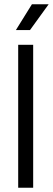

<svg xmlns="http://www.w3.org/2000/svg" viewBox="-20 -876 247 896"><path d="M207 -856 120.1 -735.8H54.2L128.9 -856ZM64.9 -667H134.8V0H64.9Z"/></svg>

Font: Gidolinya
Style: Regular
Weight: 400
Version: Version 1.0.3